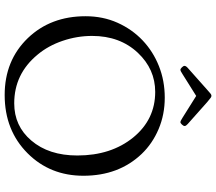

<svg xmlns="http://www.w3.org/2000/svg" viewBox="-71 -833 916 814"><g transform="rotate(90 387.0 -426.0)"><path d="M294.9 -742.2Q280.8 -732.9 276.1 -732.9Q271.5 -732.9 265.4 -739.3Q259.3 -745.6 259.3 -750Q259.3 -756.3 267.6 -763.7L360.4 -846.2Q367.2 -852.1 371.3 -855.7Q375.5 -859.4 377.9 -861.3Q382.3 -864.3 385.3 -864.3Q388.2 -864.3 389.9 -863.8Q391.6 -863.3 394.5 -861.3Q398.4 -858.9 413.1 -846.2L505.9 -763.7Q514.2 -756.3 514.2 -751Q514.2 -745.6 508.1 -739.3Q502 -732.9 498 -732.9Q492.7 -732.9 478.5 -742.2L386.7 -799.8ZM48.8 -330.6Q48.8 -404.3 76.4 -466.1Q104 -527.8 151.1 -572.5Q198.2 -617.2 260.3 -641.8Q322.3 -666.5 394 -666.5Q465.8 -666.5 527.3 -640.4Q588.9 -614.3 632.8 -568.4Q725.1 -471.2 725.1 -321.8Q725.1 -180.2 629.9 -85Q532.7 12.2 382.8 12.2Q236.3 12.2 141.6 -85.9Q48.8 -182.6 48.8 -330.6ZM132.3 -358.4Q132.3 -294.9 153.1 -233.6Q173.8 -172.4 211.9 -127Q293.5 -28.3 418 -28.3Q514.2 -28.3 575.7 -100.6Q639.2 -174.8 639.2 -295.9Q639.2 -439 562.5 -533.2Q486.3 -626 369.6 -626Q273.4 -626 204.1 -552.7Q132.3 -476.6 132.3 -358.4Z"/></g></svg>

Font: Ovo
Style: Regular
Weight: 400
Designer: Nicole Fally
Foundry: Sorkin Type Co.
Version: Version 1.001